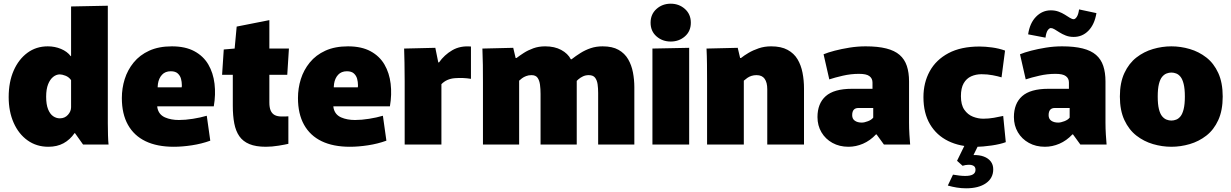

<svg xmlns="http://www.w3.org/2000/svg" viewBox="-20 -783 6670 1040"><path d="M242 12Q178 12 129.5 -22.5Q81 -57 54 -118Q27 -179 27 -257Q27 -339 54 -400.5Q81 -462 128.5 -497Q176 -532 239 -532Q277 -532 310.5 -518Q344 -504 363 -479H365V-748L564 -752V-169Q564 -149 564 -115.5Q564 -82 565 -50Q566 -18 568 0H430L386 -62H384Q359 -26 324 -7Q289 12 242 12ZM304 -142Q331 -142 348 -161Q365 -180 365 -202V-349Q353 -366 334.5 -373Q316 -380 304 -380Q285 -380 268 -366.5Q251 -353 240.5 -326.5Q230 -300 230 -259Q230 -217 240.5 -191Q251 -165 268 -153.5Q285 -142 304 -142Z M921 12Q831 12 768.5 -18Q706 -48 673 -107Q640 -166 640 -252Q640 -305 655.5 -354.5Q671 -404 704 -444.5Q737 -485 788.5 -508.5Q840 -532 911 -532Q984 -532 1033 -505.5Q1082 -479 1108.5 -433.5Q1135 -388 1142 -329.5Q1149 -271 1138 -207H744L852 -287Q825 -228 833.5 -194.5Q842 -161 874 -147Q906 -133 949 -133Q984 -133 1025 -139.5Q1066 -146 1100 -156L1119 -21Q1072 -4 1019.5 4Q967 12 921 12ZM745 -310H964Q965 -314 965 -316.5Q965 -319 965 -322Q965 -339 960.5 -356Q956 -373 943 -385Q930 -397 905 -397Q875 -397 857.5 -378Q840 -359 835.5 -329Q831 -299 840 -267Z M1420 12Q1366 12 1331 -2.5Q1296 -17 1276.5 -45Q1257 -73 1249 -114.5Q1241 -156 1241 -211V-378H1183L1192 -515L1251 -520L1262 -639L1439 -674V-520H1545L1536 -378H1439V-228Q1439 -201 1446 -184.5Q1453 -168 1467.5 -160Q1482 -152 1506 -152Q1516 -152 1524.5 -152Q1533 -152 1542 -153V-4Q1526 0 1489.5 6Q1453 12 1420 12Z M1875 12Q1785 12 1722.5 -18Q1660 -48 1627 -107Q1594 -166 1594 -252Q1594 -305 1609.5 -354.5Q1625 -404 1658 -444.5Q1691 -485 1742.5 -508.5Q1794 -532 1865 -532Q1938 -532 1987 -505.5Q2036 -479 2062.5 -433.5Q2089 -388 2096 -329.5Q2103 -271 2092 -207H1698L1806 -287Q1779 -228 1787.5 -194.5Q1796 -161 1828 -147Q1860 -133 1903 -133Q1938 -133 1979 -139.5Q2020 -146 2054 -156L2073 -21Q2026 -4 1973.5 4Q1921 12 1875 12ZM1699 -310H1918Q1919 -314 1919 -316.5Q1919 -319 1919 -322Q1919 -339 1914.5 -356Q1910 -373 1897 -385Q1884 -397 1859 -397Q1829 -397 1811.5 -378Q1794 -359 1789.5 -329Q1785 -299 1794 -267Z M2172 0V-343Q2172 -402 2171 -443Q2170 -484 2169 -520L2338 -524L2354 -445H2358Q2387 -486 2430 -511Q2473 -536 2531 -531V-356Q2488 -363 2443.5 -359.5Q2399 -356 2371 -327V0Z M2596 -337Q2596 -388 2595.5 -431Q2595 -474 2593 -520L2760 -524L2773 -469H2778Q2795 -482 2817.5 -496.5Q2840 -511 2869 -521.5Q2898 -532 2933 -532Q2984 -532 3020 -512.5Q3056 -493 3072 -462H3076Q3099 -480 3124.5 -496Q3150 -512 3179.5 -522Q3209 -532 3244 -532Q3297 -532 3330.5 -513Q3364 -494 3382.5 -462Q3401 -430 3408.5 -390.5Q3416 -351 3416 -311V0H3220V-280Q3220 -305 3217 -326.5Q3214 -348 3203.5 -362Q3193 -376 3169 -376Q3152 -376 3138 -369.5Q3124 -363 3112.5 -353Q3101 -343 3093 -332L3104 -382Q3104 -349 3104 -328.5Q3104 -308 3104 -277V0H2908V-274Q2908 -301 2905 -324Q2902 -347 2892 -361.5Q2882 -376 2859 -376Q2843 -376 2830 -371Q2817 -366 2807.5 -359Q2798 -352 2792 -346V0H2596Z M3514 -520 3713 -524V0H3514ZM3613 -558Q3568 -558 3536 -586Q3504 -614 3504 -660Q3504 -706 3536 -734.5Q3568 -763 3613 -763Q3658 -763 3690 -734.5Q3722 -706 3722 -660Q3722 -614 3690 -586Q3658 -558 3613 -558Z M3810 -337Q3810 -389 3809.5 -435Q3809 -481 3807 -520L3976 -524L3989 -469H3994Q4010 -482 4034.5 -496.5Q4059 -511 4090 -521.5Q4121 -532 4157 -532Q4211 -532 4246 -513Q4281 -494 4300 -462Q4319 -430 4327 -389Q4335 -348 4335 -304V0H4136V-300Q4136 -318 4132.5 -332Q4129 -346 4122 -356Q4115 -366 4104 -371Q4093 -376 4078 -376Q4063 -376 4050.5 -372Q4038 -368 4028 -361Q4018 -354 4009 -346V0H3810Z M4576 12Q4527 12 4489 -9Q4451 -30 4429.5 -66.5Q4408 -103 4408 -149Q4408 -185 4419 -213.5Q4430 -242 4452.5 -262Q4475 -282 4510.5 -292Q4546 -302 4594 -302H4706V-336Q4706 -347 4702 -355.5Q4698 -364 4689.5 -370.5Q4681 -377 4667 -380Q4653 -383 4633 -383Q4589 -383 4545.5 -373Q4502 -363 4472 -353L4441 -489Q4465 -499 4501.5 -508.5Q4538 -518 4581.5 -525Q4625 -532 4669 -532Q4735 -532 4780.5 -520.5Q4826 -509 4853 -485.5Q4880 -462 4892 -426Q4904 -390 4904 -342V-119Q4904 -87 4906 -54.5Q4908 -22 4910 0H4768L4728 -55H4725Q4693 -21 4654.5 -4.5Q4616 12 4576 12ZM4648 -119Q4662 -119 4681.5 -126.5Q4701 -134 4710 -146V-198H4629Q4622 -198 4616 -196Q4610 -194 4605.5 -189.5Q4601 -185 4598.5 -177.5Q4596 -170 4596 -159Q4596 -139 4610.5 -129Q4625 -119 4648 -119Z M5264 12Q5180 12 5116.5 -19Q5053 -50 5017.5 -110Q4982 -170 4982 -257Q4982 -335 5016 -397Q5050 -459 5117.5 -495Q5185 -531 5286 -531Q5316 -531 5353.5 -526Q5391 -521 5424 -509L5405 -364Q5386 -370 5357 -375.5Q5328 -381 5297 -381Q5266 -381 5240.5 -369.5Q5215 -358 5200 -332Q5185 -306 5185 -262Q5185 -215 5203.5 -188.5Q5222 -162 5250 -151Q5278 -140 5306 -140Q5335 -140 5363.5 -145Q5392 -150 5414 -155L5428 -13Q5399 -2 5352 5Q5305 12 5264 12ZM5213 237Q5188 237 5163 233Q5138 229 5114 222L5142 163Q5160 166 5177 168Q5194 170 5208 170Q5237 170 5250.5 161.5Q5264 153 5264 137Q5264 121 5253 115Q5242 109 5225.5 109.5Q5209 110 5194 115L5164 88L5207 0H5281L5253 57Q5285 56 5309 65Q5333 74 5346.5 91.5Q5360 109 5360 134Q5360 182 5320.5 209.5Q5281 237 5213 237Z M5640 12Q5591 12 5553 -9Q5515 -30 5493.5 -66.5Q5472 -103 5472 -149Q5472 -185 5483 -213.5Q5494 -242 5516.5 -262Q5539 -282 5574.5 -292Q5610 -302 5658 -302H5770V-336Q5770 -347 5766 -355.5Q5762 -364 5753.5 -370.5Q5745 -377 5731 -380Q5717 -383 5697 -383Q5653 -383 5609.5 -373Q5566 -363 5536 -353L5505 -489Q5529 -499 5565.5 -508.5Q5602 -518 5645.5 -525Q5689 -532 5733 -532Q5799 -532 5844.5 -520.5Q5890 -509 5917 -485.5Q5944 -462 5956 -426Q5968 -390 5968 -342V-119Q5968 -87 5970 -54.5Q5972 -22 5974 0H5832L5792 -55H5789Q5757 -21 5718.5 -4.5Q5680 12 5640 12ZM5712 -119Q5726 -119 5745.5 -126.5Q5765 -134 5774 -146V-198H5693Q5686 -198 5680 -196Q5674 -194 5669.5 -189.5Q5665 -185 5662.5 -177.5Q5660 -170 5660 -159Q5660 -139 5674.5 -129Q5689 -119 5712 -119ZM5825 -732 5919 -712Q5909 -651 5876 -617Q5843 -583 5796 -583Q5772 -583 5753 -590.5Q5734 -598 5719 -607.5Q5704 -617 5692.5 -624Q5681 -631 5672 -631Q5664 -631 5655.5 -619.5Q5647 -608 5643 -579L5549 -597Q5558 -658 5592 -692.5Q5626 -727 5672 -727Q5695 -727 5714 -720Q5733 -713 5748 -703.5Q5763 -694 5775 -686.5Q5787 -679 5796 -679Q5804 -679 5812.5 -691.5Q5821 -704 5825 -732Z M6325 12Q6275 12 6225.5 -2.5Q6176 -17 6135.5 -48.5Q6095 -80 6070.5 -132.5Q6046 -185 6046 -260Q6046 -335 6070.5 -387.5Q6095 -440 6135.5 -471.5Q6176 -503 6225.5 -517.5Q6275 -532 6325 -532Q6375 -532 6424.5 -517.5Q6474 -503 6514.5 -471.5Q6555 -440 6579 -387.5Q6603 -335 6603 -260Q6603 -185 6579 -132.5Q6555 -80 6514.5 -48.5Q6474 -17 6424.5 -2.5Q6375 12 6325 12ZM6325 -130Q6338 -130 6351 -135Q6364 -140 6374.5 -153Q6385 -166 6391.5 -192Q6398 -218 6398 -260Q6398 -302 6391.5 -328Q6385 -354 6374.5 -367Q6364 -380 6351 -385Q6338 -390 6325 -390Q6312 -390 6299 -385Q6286 -380 6275 -367Q6264 -354 6257.5 -328Q6251 -302 6251 -260Q6251 -218 6257.5 -192Q6264 -166 6275 -153Q6286 -140 6299 -135Q6312 -130 6325 -130Z"/></svg>

Font: Murecho Thin Black
Style: Regular
Weight: 900
Version: Version 1.010